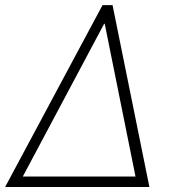

<svg xmlns="http://www.w3.org/2000/svg" viewBox="-40 -748 687 768"><path d="M-19.5 0 370.1 -727.5H410.2L557.6 0ZM51.3 -42H502L378.9 -652.8H376.5Z"/></svg>

Font: Inter 18pt ExtraLight
Style: Italic
Weight: 250
Italic angle: -9.3988°
Designer: Rasmus Andersson
Foundry: rsms
Version: Version 4.001;git-66647c0bb